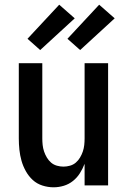

<svg xmlns="http://www.w3.org/2000/svg" viewBox="-20 -789 540 817"><path d="M208 8Q184 8 160.5 0.5Q137 -7 119.5 -23Q102 -39 90 -60.5Q78 -82 71.5 -105Q65 -128 62.5 -152Q60 -176 60 -200V-520H160V-200Q160 -186 161.5 -172Q163 -158 167.5 -144.5Q172 -131 179.5 -118.5Q187 -106 197.5 -97Q208 -88 222 -84Q236 -80 250 -80Q264 -80 278 -84Q292 -88 302.5 -97Q313 -106 320.5 -118.5Q328 -131 332.5 -144.5Q337 -158 338.5 -172Q340 -186 340 -200V-520H440V0H340V-92Q332 -71 320 -52Q308 -33 290.5 -19Q273 -5 251.5 1.5Q230 8 208 8ZM321 -576 267 -624 402 -769 468 -711ZM151 -576 97 -624 232 -769 298 -711Z"/></svg>

Font: Iosevka Semibold
Style: Regular
Weight: 600
Monospace: yes
Designer: Belleve Invis
Foundry: Belleve Invis
Version: Version 33.2.3; ttfautohint (v1.8.4)